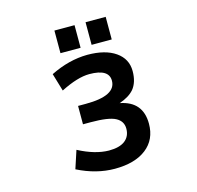

<svg xmlns="http://www.w3.org/2000/svg" viewBox="-131 -1084 1263 1233"><g transform="rotate(-15 500.0 -467.0)"><path d="M754.9 -565.4Q754.9 -491.2 718.8 -447.3Q685.5 -409.2 621.1 -387.7Q768.6 -359.4 768.6 -211.9Q768.6 -106.4 692.9 -47.4Q617.2 11.7 483.4 11.7Q360.4 11.7 236.3 -50.8L275.4 -169.9Q384.8 -112.3 476.6 -111.3Q547.9 -111.3 584 -139.6Q620.1 -168 620.1 -218.8Q620.1 -268.6 574.2 -293Q528.3 -317.4 410.2 -317.4H358.4V-439.5H410.2Q610.4 -439.5 610.4 -540Q610.4 -618.2 480.5 -618.2Q402.3 -618.2 289.1 -560.5L253.9 -678.7Q377.9 -740.2 500 -741.2Q619.1 -741.2 687 -693.8Q754.9 -646.5 754.9 -565.4ZM336.9 -795.9V-946.3H470.7V-795.9ZM543.9 -795.9V-946.3H677.7V-795.9Z"/></g></svg>

Font: Gen Shin Gothic Monospace Bold
Style: Bold
Weight: 700
Designer: [Source Han Sans]
Ryoko NISHIZUKA  (kana & ideographs); Paul D. Hunt (Latin, Greek & Cyrillic); Wenlong ZHANG  (bopomofo
Version: Version 1.002.20150607